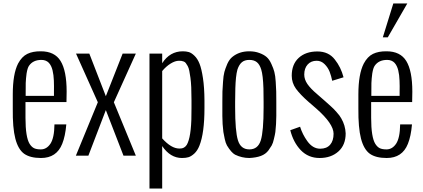

<svg xmlns="http://www.w3.org/2000/svg" viewBox="-20 -892 2426 1100"><path d="M127 -342.8H289.1Q289.1 -350.1 289.1 -365.7Q289.6 -381.8 289.3 -398.2Q289.1 -414.6 288.6 -430.4Q288.1 -446.3 286.1 -461.2Q284.2 -476.1 281 -489.3Q277.8 -502.4 272.5 -513.4Q267.1 -524.4 259.8 -532.2Q252.4 -540 241.7 -544.4Q231 -548.8 217.8 -548.8Q169.4 -548.8 146.5 -515.6Q137.7 -503.9 132.3 -471.2Q128.4 -441.9 127.4 -416.5Q127 -400.9 127 -342.8ZM53.2 -270V-351.1Q53.2 -468.3 83.5 -527.8Q105 -567.9 136.5 -583.3Q168 -598.6 213.9 -598.1Q293 -598.1 327.1 -542.5Q361.8 -486.3 361.8 -367.2Q361.8 -337.4 360.8 -307.1H126V-216.8Q126 -105.5 149.9 -67.4Q161.6 -49.3 175.8 -42.7Q189.9 -36.1 213.9 -36.1Q247.1 -36.1 269 -68.8Q291 -102.1 292 -179.2H359.9Q354 -111.3 336.4 -67.9Q304.2 13.2 214.8 13.2Q152.8 13.2 118.2 -11.2Q84 -36.1 67.9 -97.7Q51.8 -159.2 53.2 -270Z M486.3 0H414.6L540.5 -306.2L415.5 -585H491.7L586.4 -340.8L682.6 -585H758.3L632.3 -306.2L758.3 0H687.5L586.4 -261.2Z M1077.1 -272V-318.8Q1077.1 -359.4 1075.7 -391.6Q1074.2 -423.8 1071 -446.8Q1067.9 -469.7 1064.5 -486.6Q1061 -503.4 1055.2 -513.9Q1049.3 -524.4 1044.4 -530.8Q1039.6 -537.1 1032 -539.8Q1024.4 -542.5 1019.3 -543.2Q1014.2 -543.9 1005.4 -543.9Q983.4 -543.9 957.5 -527.8Q931.6 -511.7 909.2 -484.9V-99.1Q961.4 -41 1007.3 -41Q1019.5 -41 1025.4 -43Q1033.7 -44.9 1042.2 -52.7Q1050.8 -60.5 1055.7 -73.7Q1078.6 -127.4 1077.1 -272ZM909.2 188H836.4V-585H909.2V-529.8Q953.1 -598.1 1027.3 -598.1Q1046.4 -598.1 1061.5 -593.8Q1076.7 -589.4 1094.2 -572.5Q1111.8 -555.7 1123.3 -526.6Q1134.8 -497.6 1142.8 -444.3Q1150.9 -391.1 1151.4 -317.9V-272Q1151.4 -129.9 1122.6 -57.6Q1111.3 -28.8 1092.8 -11.7Q1075.2 3.9 1060.3 8.5Q1045.4 13.2 1022.5 13.2Q955.6 13.2 909.2 -55.2Z M1253.9 -228V-276.9V-308.1Q1253.9 -354 1254.4 -367.7Q1254.4 -368.7 1257.8 -423.8Q1259.8 -458 1265.6 -480Q1270.5 -498 1282.2 -525.9Q1293.9 -551.8 1310.5 -565.4Q1350.1 -598.1 1408.2 -598.1Q1440.4 -598.1 1465.8 -588.4Q1491.7 -579.1 1507.6 -565.2Q1523.4 -551.3 1534.7 -525.9Q1546.9 -499.5 1551.8 -480Q1557.6 -458 1559.6 -423.8L1562.5 -367.7Q1563 -354 1563 -308.1V-276.9V-228Q1563 -210.9 1561.5 -181.2Q1560.1 -154.8 1557.6 -135.7Q1555.7 -121.6 1549.3 -95.7Q1544.4 -72.8 1536.6 -58.6Q1528.3 -44.9 1517.6 -29.8Q1501.5 -8.8 1474.9 1.2Q1448.2 11.2 1408.7 13.2Q1365.7 13.2 1326.7 -5.9Q1305.2 -17.6 1280.3 -58.6Q1272.5 -72.8 1267.6 -95.7Q1261.2 -126 1259.8 -135.7Q1257.8 -151.9 1255.4 -181.2Q1253.9 -210.9 1253.9 -228ZM1327.1 -308.1V-276.9Q1327.1 -139.6 1343.3 -87.9Q1359.4 -36.1 1408.7 -36.1Q1458 -36.1 1474.1 -87.9Q1490.2 -139.6 1490.2 -276.9V-308.1Q1490.2 -343.3 1489.3 -385.3Q1486.8 -461.4 1476.6 -493.7Q1467.8 -522.5 1451.7 -535.6Q1435.5 -548.8 1408.7 -548.8Q1381.8 -548.8 1366 -535.6Q1350.1 -522.5 1340.3 -493.7Q1335 -474.6 1332 -446.3Q1327.1 -397.5 1327.1 -308.1Z M1643.1 -146 1699.2 -166Q1712.9 -122.1 1740.2 -84Q1771.5 -40 1814.5 -40Q1851.6 -40 1871.3 -62.7Q1891.1 -85.4 1891.1 -126Q1891.1 -183.1 1791 -271L1748 -308.1Q1700.2 -350.1 1675.8 -383.3Q1651.4 -417.5 1651.4 -458Q1651.4 -523.9 1691.4 -560.5Q1731.4 -597.2 1798.3 -597.2Q1862.8 -597.2 1898.4 -550.8Q1933.1 -507.3 1948.2 -449.2L1883.3 -429.2Q1877.9 -456.1 1868.7 -480.5Q1858.9 -505.4 1839.8 -524.4Q1820.3 -543.9 1794.4 -543.9Q1761.7 -543.9 1742.4 -522.2Q1723.1 -500.5 1723.1 -464.8Q1723.1 -437 1741.2 -410.6Q1759.3 -384.3 1796.4 -353L1843.3 -312Q1861.8 -295.9 1877 -281.7Q1890.6 -270 1907.7 -250.5Q1926.8 -229.5 1935.1 -213.9Q1958.5 -173.8 1960.4 -127.9Q1960.4 -61.5 1918.9 -24.4Q1877 13.2 1811 13.2Q1746.6 13.2 1703.1 -31.7Q1660.2 -77.1 1643.1 -146Z M2201.7 -678.2H2173.3L2233.4 -872.1H2313.5ZM2107.4 -342.8H2269.5Q2269.5 -350.1 2269.5 -365.7Q2270 -381.8 2269.8 -398.2Q2269.5 -414.6 2269 -430.4Q2268.6 -446.3 2266.6 -461.2Q2264.6 -476.1 2261.5 -489.3Q2258.3 -502.4 2252.9 -513.4Q2247.6 -524.4 2240.2 -532.2Q2232.9 -540 2222.2 -544.4Q2211.4 -548.8 2198.2 -548.8Q2149.9 -548.8 2127 -515.6Q2118.2 -503.9 2112.8 -471.2Q2108.9 -441.9 2107.9 -416.5Q2107.4 -400.9 2107.4 -342.8ZM2033.2 -270V-351.1Q2033.2 -467.3 2064 -527.8Q2085.4 -567.9 2116.9 -583.3Q2148.4 -598.6 2194.3 -598.1Q2273.4 -598.1 2307.6 -542.5Q2342.3 -486.3 2342.3 -367.2Q2342.3 -337.4 2341.3 -307.1H2106.4V-216.8Q2106.4 -105.5 2130.4 -67.4Q2142.1 -49.3 2156.2 -42.7Q2170.4 -36.1 2194.3 -36.1Q2227.5 -36.1 2249.5 -68.8Q2271.5 -102.1 2272.5 -179.2H2340.3Q2334.5 -111.3 2316.9 -67.9Q2284.7 13.2 2195.3 13.2Q2133.3 13.2 2098.6 -11.2Q2064 -36.6 2048.1 -98.4Q2032.2 -160.2 2033.2 -270Z"/></svg>

Font: VL Oswald
Style: Light
Weight: 300
Designer: vernon adams
Foundry: vernon adams
Version: Version ; ttfautohint (v0.92.18-e454-dirty) -l 8 -r 50 -G 20